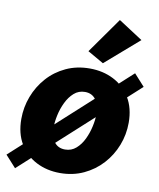

<svg xmlns="http://www.w3.org/2000/svg" viewBox="-108 -884 814 983"><g transform="rotate(10 298.5 -392.0)"><path d="M268.6 13.2Q200.2 13.2 145.3 -14.9Q90.3 -43 58.1 -96.4Q25.9 -149.9 25.9 -225.6Q25.9 -286.6 47.4 -343Q68.8 -399.4 108.6 -444.1Q148.4 -488.8 203.9 -514.6Q259.3 -540.5 327.1 -540.5Q395.5 -540.5 450.7 -512.5Q505.9 -484.4 538.3 -430.7Q570.8 -377 570.8 -301.3Q570.8 -239.7 548.8 -183.3Q526.9 -127 486.6 -82.8Q446.3 -38.6 390.9 -12.7Q335.4 13.2 268.6 13.2ZM272.9 -109.9Q306.2 -109.9 330.3 -131.1Q354.5 -152.3 369.9 -184.8Q385.3 -217.3 392.8 -252.4Q400.4 -287.6 400.4 -315.4Q400.4 -362.3 380.4 -390.1Q360.4 -418 323.7 -418Q290.5 -418 266.6 -396.7Q242.7 -375.5 227.1 -343Q211.4 -310.5 203.9 -275.4Q196.3 -240.2 196.3 -211.9Q196.3 -165 216.1 -137.5Q235.8 -109.9 272.9 -109.9ZM38.1 28.8 -17.1 -32.2 559.1 -556.6 614.3 -495.6ZM387.7 -578.6 304.2 -626.5 435.1 -811.5 561.5 -729.5Z"/></g></svg>

Font: Schibsted Grotesk ExtraBold
Style: Italic
Weight: 800
Italic angle: -12°
Designer: Bakken & Baeck AS, Henrik Kongsvoll
Foundry: Schibsted ASA
Version: Version 1.100; ttfautohint (v1.8.4.7-5d5b);gftools[0.9.25]